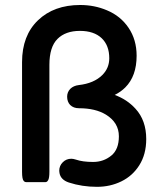

<svg xmlns="http://www.w3.org/2000/svg" viewBox="-20 -721 634 761"><path d="M559.6 -169.9Q559.6 -108.9 531.7 -65.4Q505.4 -23.9 461.2 -2.2Q417 19.5 364.3 19.5Q305.2 19.5 252.9 2.4Q220.7 -8.3 215.8 -35.2Q214.8 -39.6 214.8 -43.9Q214.8 -64 228.8 -77.9Q242.7 -91.8 262.7 -91.8Q270 -91.8 280.8 -88.4Q307.6 -79.1 349.1 -79.1Q390.6 -79.1 421.4 -104.5Q451.2 -128.9 451.2 -180.7Q451.2 -234.9 399.9 -266.6Q358.4 -292 293 -292Q271.5 -292 258.3 -304.7Q246.1 -317.4 246.1 -337.9Q246.1 -356 258.8 -369.1Q271.5 -381.3 292 -383.8Q352.5 -390.6 385.7 -423.8Q413.1 -451.2 413.1 -490.2Q413.1 -541 382.8 -569.8Q352.1 -598.6 296.9 -598.6Q239.7 -598.6 207.8 -566.7Q175.8 -534.7 175.8 -463.9V-40Q175.8 -15.6 170.9 -6.8Q168 -1 162.6 0.5Q161.1 1 159.2 1H84Q78.6 1 74.7 -2.9Q70.8 -6.8 69.1 -15.9Q67.4 -24.9 67.4 -40V-474.6Q67.4 -580.1 130.6 -640.6Q193.8 -701.2 297.9 -701.2Q354.5 -701.2 403.8 -680.2Q458 -657.7 489.7 -610.6Q521.5 -563.5 521.5 -500Q521.5 -419.4 476.6 -374.5Q459 -356.9 434.6 -344.7Q483.4 -327.1 517.1 -290Q559.6 -243.7 559.6 -169.9Z"/></svg>

Font: YuPearl-SemiBold
Style: SemiBold
Weight: 600
Designer: Max Yao
Foundry: Max-Everyday
Version: Version 1.011; ttfautohint (v1.8.3)